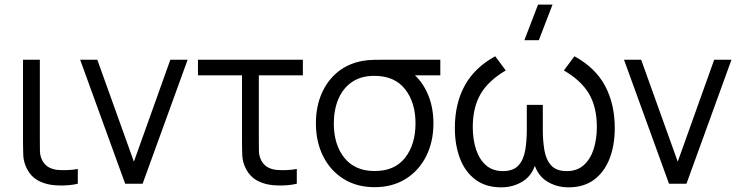

<svg xmlns="http://www.w3.org/2000/svg" viewBox="-20 -800 3225 836"><path d="M202.8 4.7Q170 -0.2 142.8 -15.6Q115.7 -31 98.2 -63.3Q82.7 -92.8 81.4 -123.5Q80.2 -154.2 80.2 -195.7V-540H153.5V-198.3Q153.5 -164 153.9 -142Q154.3 -120 164.5 -100.7Q175.5 -81.2 191.9 -72Q208.3 -62.8 229.5 -60.3Q251 -58.5 274.7 -59.4Q298.3 -60.3 318.8 -64.3V0Q301.2 4.3 280.3 6.2Q259.5 8 239.3 7.6Q219.2 7.2 202.8 4.7Z M601 0H525L329 -540H403.7L563 -96L721.7 -540H797Z M1156.3 4.7Q1123.5 -0.2 1096.3 -15.6Q1069.2 -31 1051.7 -63.3Q1036.2 -92.8 1034.9 -123.5Q1033.7 -154.2 1033.7 -195.7V-472H842V-540H1298.7V-472H1107V-198.3Q1107 -164 1107.4 -142Q1107.8 -120 1118 -100.7Q1129 -81.2 1145.4 -72Q1161.8 -62.8 1183 -60.3Q1204.5 -58.5 1228.2 -59.4Q1251.8 -60.3 1272.3 -64.3V0Q1254.7 4.3 1234 6.2Q1213.3 8 1193 7.6Q1172.7 7.2 1156.3 4.7Z M1611.2 15Q1533.3 15 1475.8 -21.1Q1418.3 -57.2 1386.9 -120Q1355.5 -182.8 1355.5 -263Q1355.5 -335 1380.3 -392.3Q1405.2 -449.7 1450.9 -486.8Q1496.7 -523.8 1559.8 -535Q1581.2 -539 1608.3 -539.5Q1635.5 -540 1664.5 -540H1897.2V-472H1735.2L1759.5 -493.3Q1808.5 -461.8 1837.8 -401.1Q1867.2 -340.3 1867.2 -263Q1867.2 -182.7 1835.6 -119.8Q1804 -57 1746.4 -21Q1688.8 15 1611.2 15ZM1611.2 -55.3Q1699 -55.3 1744.1 -113.4Q1789.2 -171.5 1789.2 -263Q1789.2 -353.7 1743.9 -411.5Q1698.7 -469.3 1611.2 -469.7Q1551.7 -470 1512.2 -442.6Q1472.7 -415.2 1453.1 -368.3Q1433.5 -321.5 1433.5 -263Q1433.5 -169.5 1479.8 -112.4Q1526 -55.3 1611.2 -55.3Z M2162.5 15.7Q2094.8 15.7 2049.9 -18.1Q2005 -51.8 1982.8 -110.2Q1960.5 -168.7 1960.5 -243Q1960.5 -348.5 2003.4 -427.1Q2046.3 -505.7 2136.2 -555L2182.2 -493.3Q2105.7 -448.3 2072.1 -389.8Q2038.5 -331.3 2038.5 -247.3Q2038.5 -192.7 2052.9 -149.1Q2067.3 -105.5 2096.4 -80.2Q2125.5 -55 2169.5 -55Q2215.2 -55 2237.5 -79.8Q2259.8 -104.5 2266.8 -145.4Q2273.8 -186.3 2273.8 -234.7V-343.3H2343.5V-234.7Q2343.5 -186.8 2350.4 -145.9Q2357.3 -105 2379.7 -80Q2402 -55 2447.8 -55Q2492.8 -55 2521.8 -81Q2550.7 -107 2564.8 -150.6Q2578.8 -194.2 2578.8 -247.3Q2578.8 -333.2 2544.8 -391.3Q2510.7 -449.5 2435.2 -493.3L2481.2 -555Q2572.8 -504.8 2614.8 -425.8Q2656.8 -346.7 2656.8 -242.7Q2656.8 -167.3 2634.1 -109Q2611.3 -50.7 2566.6 -17.5Q2521.8 15.7 2455.5 15.7Q2400 15.7 2356.8 -13.5Q2313.7 -42.7 2300.2 -108H2317.2Q2304.2 -42.7 2261 -13.5Q2217.8 15.7 2162.5 15.7ZM2263.2 -625H2326.2L2385.8 -780H2322.8Z M2969 0H2893L2697 -540H2771.7L2931 -96L3089.7 -540H3165Z"/></svg>

Font: Manrope Variable Light
Style: Regular
Weight: 200
Designer: Mikhail Sharanda
Foundry: Mikhail Sharanda
Version: Version 4.505